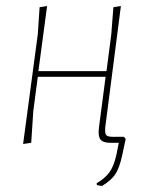

<svg xmlns="http://www.w3.org/2000/svg" viewBox="-20 -476 499 640"><path d="M320 144 303 141 302 135Q332 117 346 96.5Q360 76 368 40L376 0H348Q323 0 314.5 -11.5Q306 -23 310 -52L332 -220H106L91 -106L84 0L57 4L106 -362L112 -452L137 -456L108 -239H335L351 -362L358 -452L383 -456L331 -53Q329 -33 333.5 -26.5Q338 -20 355 -20H393L399 -13L387 43Q378 84 364.5 104.5Q351 125 320 144Z"/></svg>

Font: Alegreya Sans SC Thin
Style: Italic
Weight: 100
Italic angle: -7°
Designer: Juan Pablo del Peral
Foundry: Huerta Tipografica
Version: Version 2.007